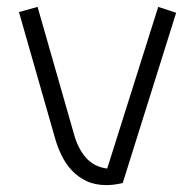

<svg xmlns="http://www.w3.org/2000/svg" viewBox="-20 -523 556 557"><path d="M336 8Q310 14 289 14Q256 14 231.5 2.5Q207 -9 189 -28Q171 -47 159 -71.5Q147 -96 140 -121L35 -488L89 -503L194 -136Q205 -94 228.5 -66.5Q252 -39 291 -34L439 -503L491 -486L336 8Z"/></svg>

Font: Snippet
Style: Regular
Weight: 400
Designer: Gesine Todt
Foundry: Gesine Todt
Version: Version 1.000